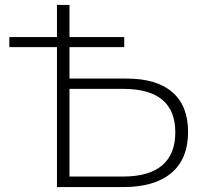

<svg xmlns="http://www.w3.org/2000/svg" viewBox="-20 -762 834 782"><path d="M746 -225Q746 -115 678 -57.5Q610 0 481 0H212V-570H18V-611H212V-742H263V-611H486V-570H263V-442H495Q618 -442 682 -386.5Q746 -331 746 -225ZM694 -223Q694 -400 482 -400H263V-43H482Q587 -43 640.5 -88.5Q694 -134 694 -223Z"/></svg>

Font: Montserrat Atlas Light
Style: Regular
Weight: 300
Designer: Julieta Ulanovsky
Foundry: Julieta Ulanovsky
Version: Version 7.200